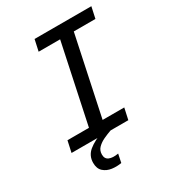

<svg xmlns="http://www.w3.org/2000/svg" viewBox="-211 -820 1041 1145"><g transform="rotate(-30 309.0 -248.0)"><path d="M58 0 75 -78H223L338 -621H190L207 -699H598L581 -621H432L317 -78H466L449 0ZM285 -20 327 0Q301 9 274 21.5Q247 34 228.5 52.5Q210 71 210 99Q210 129 233.5 139Q257 149 297 142L285 200Q253 206 219.5 201.5Q186 197 163 176.5Q140 156 140 116Q140 67 177.5 36Q215 5 285 -20Z"/></g></svg>

Font: Fragment Mono SC
Style: Italic
Weight: 400
Italic angle: -12°
Monospace: yes
Designer: Wei Huang based on Nimbus Sans by URW Studio, based on Helvetica by Max Miedinger.
Foundry: Wei Huang
Version: Version 1.012; ttfautohint (v1.8.4.7-5d5b)